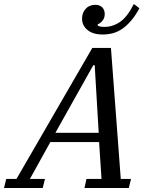

<svg xmlns="http://www.w3.org/2000/svg" viewBox="-72 -937 740 957"><path d="M-41 -45H10L388 -698H481L530 -45H581L570 0H349L359 -45H434L422 -229H179L77 -45H152L141 0H-52ZM204 -275H420L400 -612H393ZM440 -765Q391 -765 364 -787.5Q337 -810 337 -844Q337 -873 355 -893Q373 -913 403 -913Q426 -913 438 -900Q450 -887 450 -867Q450 -847 438.5 -833.5Q427 -820 415 -816V-810Q420 -806 429 -804.5Q438 -803 449 -803Q490 -803 526.5 -828Q563 -853 595 -917L623 -896Q603 -859 581.5 -834Q560 -809 537.5 -793.5Q515 -778 490.5 -771.5Q466 -765 440 -765Z"/></svg>

Font: IBM Plex Serif Text
Style: Italic
Weight: 450
Italic angle: -14°
Designer: Mike Abbink, Paul van der Laan, Pieter van Rosmalen
Foundry: Bold Monday
Version: Version 3.001